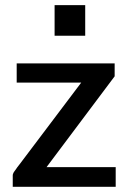

<svg xmlns="http://www.w3.org/2000/svg" viewBox="-20 -715 490 735"><path d="M28.8 0Q28.8 0 28.8 -38.1Q28.8 -41 28.8 -43.5Q28.8 -45.9 29.3 -47.9Q29.8 -49.8 31 -52Q32.2 -54.2 32.7 -55.7Q33.2 -57.1 36.1 -60.5Q39.1 -64 40.5 -66.4Q42 -68.8 46.4 -75Q50.8 -81.1 54.2 -85L291 -398.9H43.9V-472.2H418.9V-422.9L158.2 -75.2H422.9V0ZM189 -578.1V-695.3H306.2V-578.1Z"/></svg>

Font: CMU Bright
Style: SemiBold
Weight: 600
Version: Version 0.7.0